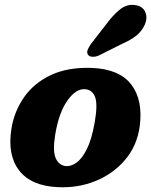

<svg xmlns="http://www.w3.org/2000/svg" viewBox="-20 -760 625 793"><path d="M359 -479.5Q473 -475 522.2 -410.8Q571.5 -346.5 557 -237.5Q546 -158.5 497.5 -100.8Q449 -43 376 -13Q303 17 218.5 13Q109 8 59.5 -55.5Q10 -119 27 -227Q38 -298.5 78.5 -357.2Q119 -416 189.2 -449.5Q259.5 -483 359 -479.5ZM252 -74Q272.5 -72 295.2 -87.8Q318 -103.5 338.2 -143.2Q358.5 -183 371 -254Q384 -327 373.2 -357.8Q362.5 -388.5 332.5 -391.5Q294 -395 258.5 -344.8Q223 -294.5 208 -204Q197 -136 210.2 -106.5Q223.5 -77 252 -74ZM418.5 -659.5Q447.5 -699 476.8 -722Q506 -745 541.5 -738.5Q571 -733 580.5 -709Q590 -685 578 -658Q566 -631.5 543.5 -613.2Q521 -595 480.5 -577L388.5 -531Q375 -525 362 -525.5Q349 -526 343.5 -534Q337.5 -543 342.2 -554.5Q347 -566 356 -579Z"/></svg>

Font: Fraunces 9pt S100
Style: Bold Italic
Weight: 700
Italic angle: -16°
Version: Version 1.000; ttfautohint (v1.8.3)